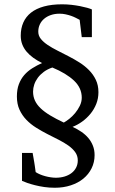

<svg xmlns="http://www.w3.org/2000/svg" viewBox="-20 -757 540 899"><path d="M362.8 -299.8Q362.8 -345.2 326.7 -379.4Q290.5 -413.6 225.1 -440.9Q202.1 -433.1 185.3 -420.7Q168.5 -408.2 157.2 -393.1Q146 -377.9 140.4 -361.3Q134.8 -344.7 134.8 -328.1Q134.8 -305.2 143.6 -286.1Q152.3 -267.1 170.2 -250Q188 -232.9 215.1 -216.6Q242.2 -200.2 278.8 -183.1Q289.6 -189 304.2 -200.4Q318.8 -211.9 331.8 -227.5Q344.7 -243.2 353.8 -261.7Q362.8 -280.3 362.8 -299.8ZM440.9 -325.2Q440.9 -295.9 430.7 -270.3Q420.4 -244.6 403.3 -223.9Q386.2 -203.1 364.5 -187.5Q342.8 -171.9 319.8 -163.1Q341.8 -152.8 360.6 -140.1Q379.4 -127.4 393.3 -111.1Q407.2 -94.7 415 -74.7Q422.9 -54.7 422.9 -30.8Q422.9 2.9 408.9 31Q395 59.1 370.4 79.3Q345.7 99.6 311.5 110.8Q277.3 122.1 236.8 122.1Q210.9 122.1 187.3 118.7Q163.6 115.2 143.6 110.1Q123.5 105 107.9 99.6Q92.3 94.2 83 89.8V-41H132.8Q134.3 -31.7 135.3 -26.4Q136.2 -21 137 -16.8Q137.7 -12.7 138.4 -8.3Q139.2 -3.9 140.4 2.9Q141.6 9.8 143.1 20.5Q144.5 31.2 147 48.8Q155.8 54.7 167.5 59.6Q179.2 64.5 191.9 67.9Q204.6 71.3 217.3 73.2Q230 75.2 241.2 75.2Q263.2 75.2 282 69.6Q300.8 64 314.7 53.5Q328.6 43 336.4 27.8Q344.2 12.7 344.2 -5.9Q344.2 -27.8 332 -44.7Q319.8 -61.5 299.8 -75.7Q279.8 -89.8 254.2 -102.8Q228.5 -115.7 201.7 -129.4Q174.8 -143.1 149.2 -159.2Q123.5 -175.3 103.5 -196Q83.5 -216.8 71.3 -243.4Q59.1 -270 59.1 -305.2Q59.1 -338.4 68.4 -362.8Q77.6 -387.2 93.5 -405.5Q109.4 -423.8 130.9 -437.3Q152.3 -450.7 176.8 -461.9Q154.3 -473.1 136 -486.3Q117.7 -499.5 104.5 -515.1Q91.3 -530.8 84.2 -549.3Q77.1 -567.9 77.1 -589.8Q77.1 -624 89.1 -651.4Q101.1 -678.7 125.2 -697.8Q149.4 -716.8 185.8 -726.8Q222.2 -736.8 271 -736.8Q293 -736.8 314.5 -734.4Q335.9 -731.9 354.7 -728.3Q373.5 -724.6 388.2 -720.5Q402.8 -716.3 410.2 -712.9V-583H362.8L353 -664.1Q344.7 -668.5 334.7 -673.6Q324.7 -678.7 312.7 -682.9Q300.8 -687 287.4 -689.9Q273.9 -692.9 258.8 -692.9Q236.3 -692.9 218 -686.5Q199.7 -680.2 186.5 -668.9Q173.3 -657.7 166.3 -642.3Q159.2 -627 159.2 -608.9Q159.2 -589.8 171.4 -574.7Q183.6 -559.6 203.4 -546.4Q223.1 -533.2 248.3 -520.5Q273.4 -507.8 300 -494.1Q326.7 -480.5 351.8 -464.6Q377 -448.7 396.7 -428.7Q416.5 -408.7 428.7 -383.3Q440.9 -357.9 440.9 -325.2Z"/></svg>

Font: BabelStone Ogham Bound
Style: Regular
Weight: 400
Designer: Andrew West
Foundry: BabelStone
Version: Version 2.02 March 14, 2022